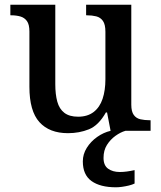

<svg xmlns="http://www.w3.org/2000/svg" viewBox="-20 -556 684 816"><path d="M269 10Q190 10 147.5 -37Q105 -84 105 -187V-422Q105 -452 94.5 -466.5Q84 -481 66.5 -486Q49 -491 27 -491H24V-536H215V-198Q215 -155 223.5 -124Q232 -93 253.5 -76.5Q275 -60 312 -60Q352 -60 378 -80Q404 -100 416 -136Q428 -172 428 -219V-421Q428 -452 417.5 -467Q407 -482 389 -486.5Q371 -491 349 -491H346V-536H538V-111Q538 -82 548.5 -67.5Q559 -53 577 -49Q595 -45 616 -45H620V0H450L435 -78H430Q399 -23 358 -6.5Q317 10 269 10ZM473 240Q406 240 369 213.5Q332 187 332 130Q332 99 349 72Q366 45 393 26Q420 7 450 0H513Q492 6 470.5 21.5Q449 37 434.5 60Q420 83 420 115Q420 147 439.5 161Q459 175 489 175Q503 175 518.5 173Q534 171 552 167V224Q542 229 527.5 232.5Q513 236 498.5 238Q484 240 473 240Z"/></svg>

Font: Noto Serif Armenian Medium
Style: Regular
Weight: 500
Version: Version 2.007